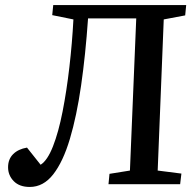

<svg xmlns="http://www.w3.org/2000/svg" viewBox="-20 -730 774 761"><path d="M520 -657H329Q319 -513 301.5 -391.5Q284 -270 257 -179.5Q230 -89 191 -39Q152 11 98 11Q57 11 34.5 -12Q12 -35 12 -67Q12 -99 32 -119Q52 -139 87 -145L141 -77Q168 -94 190 -150Q212 -206 228 -287.5Q244 -369 255 -464Q266 -559 271 -653L187 -670L191 -710H718L714 -669L629 -653L605 -54L699 -42L694 0H410L414 -41L495 -54Z"/></svg>

Font: Literata 36pt Medium
Style: Italic
Weight: 500
Italic angle: -2°
Designer: Latin by Veronika Burian and Jose Scaglione. Greek by Irene Vlachou. Cyrillic by Vera Evstafieva
Foundry: TypeTogether
Version: Version 3.002